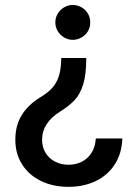

<svg xmlns="http://www.w3.org/2000/svg" viewBox="-20 -554 539 764"><path d="M219.7 -110.4Q147.5 -65.4 147.5 2Q147.5 31.7 161.4 54.4Q175.3 77.1 199.5 89.4Q223.6 101.6 252.9 101.6Q280.3 101.6 304.2 90.1Q328.1 78.6 343.5 55.2Q358.9 31.7 361.3 -2.9H466.8Q464.8 57.1 436.3 100.8Q407.7 144.5 359.9 167Q312 189.5 252.9 189.5Q190.4 189.5 142.3 165.8Q94.2 142.1 67.6 99.6Q41 57.1 41 2Q41 -54.7 66.4 -95.9Q91.8 -137.2 140.6 -167Q170.9 -185.1 188.2 -204.6Q205.6 -224.1 214.1 -251Q222.7 -277.8 223.6 -317.4V-323.2H323.2V-317.4Q322.8 -255.9 310.8 -217.5Q298.8 -179.2 277.3 -156Q255.9 -132.8 219.7 -110.4ZM338.9 -464.8Q339.4 -446.3 330.1 -430.2Q320.8 -414.1 304.4 -404.8Q288.1 -395.5 269.5 -395.5Q251.5 -395.5 235.4 -404.8Q219.2 -414.1 209.7 -430.2Q200.2 -446.3 200.2 -464.8Q200.2 -483.4 209.7 -499.5Q219.2 -515.6 235.4 -524.9Q251.5 -534.2 269.5 -534.2Q288.1 -534.2 304.4 -524.9Q320.8 -515.6 330.1 -499.5Q339.4 -483.4 338.9 -464.8Z"/></svg>

Font: Pretendard Std Medium
Style: Regular
Weight: 500
Designer: Base glyphs from Inter by Rasmus Andersson; Hangeul glyphs from Noto Sans CJK(Source Han Sans) by Jang Soo-young and Kan
Foundry: Kil Hyung-jin
Version: Version 1.309